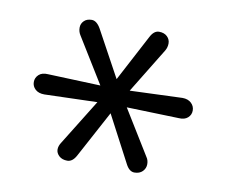

<svg xmlns="http://www.w3.org/2000/svg" viewBox="-50 -770 549 465"><g transform="rotate(10 224.5 -537.0)"><path d="M390.1 -512.2 261.2 -516.1 329.1 -405.8Q334 -398.9 334 -388.9Q334 -378.9 326.7 -371.3Q319.3 -363.8 306.6 -363.8Q293.9 -363.8 285.2 -380.9L225.1 -495.1L163.1 -379.9Q154.3 -363.8 141.6 -363.8Q128.9 -363.8 121.3 -370.8Q113.8 -377.9 113.8 -386.7Q113.8 -395.5 120.1 -404.8L189 -516.1L59.1 -512.2Q44.9 -512.2 36.9 -519.5Q28.8 -526.9 28.8 -537.6Q28.8 -548.3 36.9 -555.7Q44.9 -563 59.1 -562L189 -557.1L120.1 -668.9Q115.2 -676.8 115.2 -686.5Q115.2 -696.3 122.1 -703.1Q128.9 -710 141.1 -710Q153.3 -710 163.1 -692.9L225.1 -579.1L285.2 -692.9Q293.9 -710 306.6 -710Q319.3 -710 326.7 -702.9Q334 -695.8 334 -686Q334 -676.3 329.1 -668L261.2 -557.1L390.1 -562Q403.8 -562 411.9 -554.4Q419.9 -546.9 419.9 -536.1Q419.9 -525.4 411.9 -518.3Q403.8 -511.2 390.1 -512.2Z"/></g></svg>

Font: Nunito-Light
Style: Regular
Weight: 300
Designer: Vernon Adams
Foundry: newtypography
Version: Version 3.000